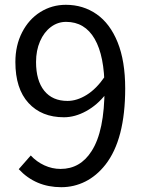

<svg xmlns="http://www.w3.org/2000/svg" viewBox="-20 -766 595 799"><path d="M58 -62 108 -119Q132 -93 164.5 -78Q197 -63 232 -63Q314 -63 361 -137Q415 -220 415 -398Q415 -533 374 -604Q333 -675 255 -675Q220 -675 191.5 -653.5Q163 -632 146.5 -594Q130 -556 130 -508Q130 -431 164 -388.5Q198 -346 261 -346Q300 -346 340.5 -371Q381 -396 416 -447L420 -374Q385 -329 338.5 -303.5Q292 -278 246 -278Q153 -278 98.5 -337.5Q44 -397 44 -508Q44 -577 72 -631.5Q100 -686 148 -716Q196 -746 254 -746Q326 -746 382 -707Q438 -668 469.5 -590Q501 -512 501 -398Q501 -186 419 -81Q382 -34 335 -10.5Q288 13 235 13Q128 13 58 -62Z"/></svg>

Font: Merged Yaku Han JP
Style: Regular
Weight: 400
Designer: Ryoko NISHIZUKA 西塚涼子 (kana, bopomofo & ideographs); Paul D. Hunt (Latin, Greek & Cyrillic); Sandoll Communications 산돌커뮤니
Foundry: Adobe
Version: Version 2.004